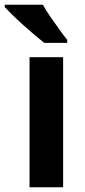

<svg xmlns="http://www.w3.org/2000/svg" viewBox="-52 -786 357 806"><path d="M213 0H72V-546H213ZM128 -766Q140 -744 159 -716.5Q178 -689 197 -662.5Q216 -636 230 -619V-606H134Q117 -619 94 -638.5Q71 -658 46.5 -680Q22 -702 1.5 -722Q-19 -742 -32 -756V-766Z"/></svg>

Font: Noto Sans Gujarati UI SemiCondensed
Style: Bold
Weight: 700
Width: 4
Designer: Jelle Bosma - Monotype Design Team, Universal Thirst
Foundry: Monotype Imaging Inc.
Version: Version 2.106; ttfautohint (v1.8.4.7-5d5b)